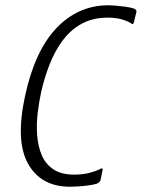

<svg xmlns="http://www.w3.org/2000/svg" viewBox="-20 -700 538 729"><path d="M362 -17Q359 -7 346 -2Q332 2 312 4.5Q292 7 274 8Q256 9 246 9Q136 9 87 -77.5Q38 -164 75 -335Q112 -507 194.5 -593.5Q277 -680 392 -680Q402 -680 419.5 -678.5Q437 -677 456 -674.5Q475 -672 487 -668Q493 -666 496 -662.5Q499 -659 498 -655L489 -618Q487 -604 478 -611Q467 -619 444 -626Q421 -633 389 -633Q332 -633 289.5 -609.5Q247 -586 217 -545Q187 -504 167.5 -453.5Q148 -403 136 -349Q128 -313 123 -270.5Q118 -228 121 -187Q124 -146 138 -112Q152 -78 182 -57.5Q212 -37 262 -37Q295 -37 321 -44Q347 -51 359 -58Q367 -62 369 -60Q371 -58 369 -52Z"/></svg>

Font: Glory Light
Style: Italic
Weight: 300
Italic angle: -12°
Version: Version 1.011